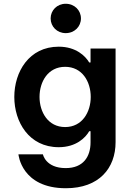

<svg xmlns="http://www.w3.org/2000/svg" viewBox="-20 -788 702 1020"><path d="M329 -612C376 -612 410 -647 410 -690C410 -733 376 -768 329 -768C283 -768 249 -733 249 -690C249 -647 283 -612 329 -612ZM330 212C507 212 594 105 594 -33V-530H461V-456H454C434 -490 384 -540 292 -540C134 -540 56 -406 56 -273C56 -140 134 -6 292 -6C384 -6 434 -56 454 -91H461V-32C461 45 422 105 329 105C222 105 208 32 208 32H78C78 32 93 212 330 212ZM326 -113C235 -113 190 -193 190 -273C190 -354 235 -433 326 -433C417 -433 462 -354 462 -273C462 -193 417 -113 326 -113Z"/></svg>

Font: Be Vietnam Pro SemiBold
Style: Regular
Weight: 600
Designer: Lam Bao, Tony Le, Vietanh Nguyen
Foundry: Yellow Type Foundry
Version: Version 1.002